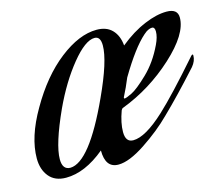

<svg xmlns="http://www.w3.org/2000/svg" viewBox="-74 -537 759 654"><g transform="rotate(-15 305.5 -209.5)"><path d="M452 -110Q505 -159 604 -272Q607 -275 609 -275Q611 -275 611 -271Q611 -252 596 -234Q522 -152 465 -97Q423 -55 365 -16.5Q307 22 269 22Q223 22 223 -40Q152 19 85 19Q46 19 25.5 -6Q5 -31 5 -70Q5 -145 58 -236Q113 -332 183 -386.5Q253 -441 315 -441Q350 -441 369.5 -420.5Q389 -400 392 -365Q437 -402 483 -421Q526 -439 561 -439Q600 -439 600 -408Q600 -350 518 -275Q436 -200 334 -161Q330 -160 327 -154Q312 -113 312 -81Q312 -45 339 -45Q382 -45 452 -110ZM132 -213Q80 -99 80 -47Q80 -10 108 -10Q176 -12 268 -213Q322 -330 322 -384Q322 -416 301 -416Q268 -416 219.5 -356.5Q171 -297 132 -213ZM497 -339Q509 -364 509 -383Q509 -399 499 -399Q493 -399 485.5 -395.5Q478 -392 474 -388L469 -384Q428 -348 374 -257Q361 -225 345 -194Q345 -190 347 -190Q353 -190 373.5 -200Q394 -210 432.5 -247Q471 -284 497 -339Z"/></g></svg>

Font: Aguafina Script
Style: Regular
Weight: 400
Designer: Angel Koziupa and Alejandro Paul
Foundry: Angel Koziupa and Alejandro Paul
Version: Version 1.000